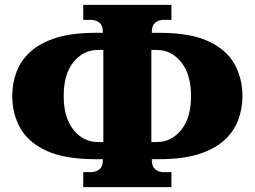

<svg xmlns="http://www.w3.org/2000/svg" viewBox="-20 -749 1040 784"><path d="M320 15V-46H350Q372 -46 386 -57.5Q400 -69 400 -94V-99H370Q243 -99 168.5 -134Q94 -169 62 -227.5Q30 -286 30 -357Q30 -409 47.5 -455.5Q65 -502 104.5 -538Q144 -574 209 -594.5Q274 -615 370 -615H400V-620Q400 -645 386 -656.5Q372 -668 350 -668H320V-729H680V-668H650Q628 -668 614 -656.5Q600 -645 600 -620V-615H630Q758 -615 832 -580Q906 -545 938 -486.5Q970 -428 970 -357Q970 -305 952.5 -258.5Q935 -212 895.5 -176Q856 -140 791 -119.5Q726 -99 630 -99H600V-94Q600 -69 614 -57.5Q628 -46 650 -46H680V15ZM380 -169H402V-545H380Q320 -545 280 -495.5Q240 -446 240 -357Q240 -269 280 -219Q320 -169 380 -169ZM598 -169H620Q680 -169 720 -218.5Q760 -268 760 -357Q760 -445 720 -495Q680 -545 620 -545H598Z"/></svg>

Font: Noto Serif Black
Style: Regular
Weight: 900
Designer: Monotype Design Team
Foundry: Monotype Imaging Inc.
Version: Version 2.014; ttfautohint (v1.8.4.7-5d5b)